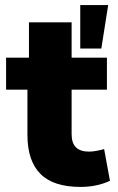

<svg xmlns="http://www.w3.org/2000/svg" viewBox="-20 -725 463 756"><path d="M297 11Q190 11 139 -40.5Q88 -92 88 -194V-372H4V-498H94V-637H262V-498H401V-372H262V-197Q262 -161 279.5 -144.5Q297 -128 330 -128Q344 -128 360 -131Q376 -134 390 -138L413 -13Q387 -1 358 5Q329 11 297 11ZM296 -534V-705H406L379 -534Z"/></svg>

Font: Nunito Sans 10pt SemiCondensed Black
Style: Regular
Weight: 900
Width: 4
Designer: Vernon Adams
Foundry: Vernon Adams
Version: Version 3.101;gftools[0.9.27]